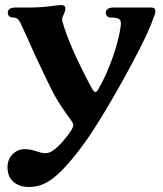

<svg xmlns="http://www.w3.org/2000/svg" viewBox="-20 -502 650 766"><path d="M10 165Q10 133 30.5 113Q51 93 79 93Q102 93 130 103Q134 104 137 105Q151 110 164 109Q177 108 189 100Q209 87 230 63Q251 39 266 15Q272 5 272 -3Q272 -11 265 -20Q247 -44 225 -77Q203 -110 181.5 -153Q160 -196 119 -284L97 -333L61 -412Q56 -422 49.5 -427Q43 -432 31 -432Q22 -432 16.5 -437.5Q11 -443 11 -452Q11 -460 18.5 -466Q26 -472 41 -472H99Q149 -472 202 -480Q213 -481 224 -482Q241 -482 241 -467Q241 -460 235 -446Q230 -437 228.5 -430Q227 -423 230 -412Q249 -348 286.5 -268.5Q324 -189 350 -144Q361 -126 371 -144Q405 -202 430.5 -275.5Q456 -349 462 -402Q464 -419 456 -425.5Q448 -432 422 -432Q413 -432 407.5 -437.5Q402 -443 402 -452Q402 -460 409.5 -466Q417 -472 432 -472H583Q600 -472 600 -457Q600 -448 589 -422Q571 -369 504.5 -244.5Q438 -120 375 -19Q330 54 286.5 109Q243 164 211 193Q181 220 154 232Q127 244 95 244Q58 244 34 224Q10 204 10 165Z"/></svg>

Font: Raigarh
Style: Regular
Weight: 400
Designer: jaikishan Patel
Foundry: MagicType
Version: Version 1.000;FEAKit 1.0